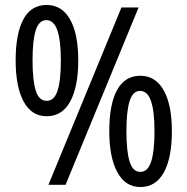

<svg xmlns="http://www.w3.org/2000/svg" viewBox="-20 -744 754 773"><path d="M168 -724Q229 -724 262 -666Q295 -608 295 -501Q295 -394 262.5 -335Q230 -276 168 -276Q107 -276 75 -335.5Q43 -395 43 -501Q43 -608 74 -666Q105 -724 168 -724ZM167 -663Q137 -663 124 -622.5Q111 -582 111 -501Q111 -420 124 -379Q137 -338 168 -338Q198 -338 211.5 -378.5Q225 -419 225 -501Q225 -583 210.5 -623Q196 -663 167 -663ZM538 -714 244 0H175L469 -714ZM545 -439Q606 -439 639 -380.5Q672 -322 672 -216Q672 -108 639.5 -49.5Q607 9 545 9Q485 9 452.5 -50.5Q420 -110 420 -216Q420 -325 451.5 -382Q483 -439 545 -439ZM544 -378Q515 -378 502 -337.5Q489 -297 489 -216Q489 -134 502 -93Q515 -52 545 -52Q575 -52 588.5 -93Q602 -134 602 -216Q602 -296 588 -337Q574 -378 544 -378Z"/></svg>

Font: Noto Sans Condensed
Style: Regular
Weight: 400
Width: 3
Version: Version 2.013